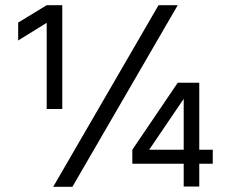

<svg xmlns="http://www.w3.org/2000/svg" viewBox="-20 -720 890 740"><path d="M591 -700H665L259 0H185ZM160 -632 50 -564V-633L160 -700H220V-300H160ZM688 -89H490V-143L665 -401H748V-143H800V-89H748V-1H688ZM688 -143V-339L555 -143Z"/></svg>

Font: PT Root UI
Style: Regular
Weight: 400
Designer: Vitaly Kuzmin
Foundry: ParaType Ltd.
Version: Version 2.001G